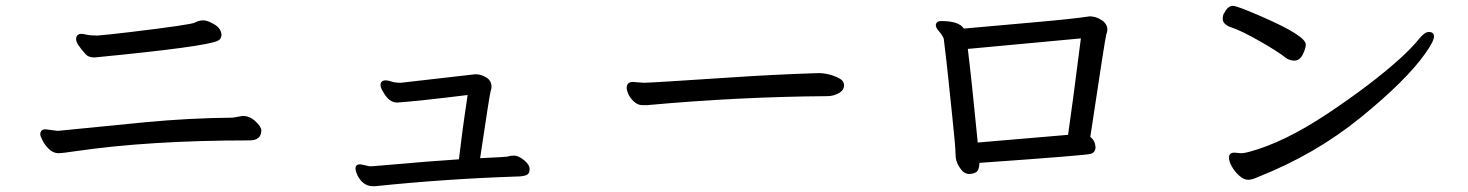

<svg xmlns="http://www.w3.org/2000/svg" viewBox="-20 -644 5040 659"><path d="M180.2 -118.2Q163.1 -118.2 148.4 -132.1Q133.8 -146 126 -162.1Q118.2 -178.2 118.2 -182.1Q118.2 -200.2 136.2 -200.2L178.2 -194.8L475.1 -224.1Q627.9 -238.8 778.8 -240.2L813 -246.1Q836.9 -246.1 856.4 -228Q876 -210 877 -196.8Q877 -162.1 835.9 -162.1Q492.2 -162.1 238.8 -125Q193.8 -118.2 180.2 -118.2ZM304.2 -446.8Q283.2 -446.8 273.9 -458Q241.2 -494.1 241.2 -508.8Q241.2 -527.8 259.8 -527.8Q266.1 -527.8 277.6 -524.9Q289.1 -522 314.9 -522Q352.1 -524.9 429.2 -534.2Q636.2 -559.1 649.7 -566.7Q663.1 -574.2 678.2 -574.2Q691.9 -574.2 715.3 -560.5Q738.8 -546.9 740.2 -524.9Q740.2 -509.8 727.1 -503.9Q685.1 -483.9 318.8 -448.2Z M1268.1 -4.9H1259.8Q1226.1 -4.9 1207 -42Q1200.2 -57.1 1200.2 -65.9Q1200.2 -80.1 1216.8 -80.1L1249 -73.2Q1257.8 -73.2 1279.8 -75.2Q1467.8 -91.8 1555.2 -97.2Q1558.1 -119.1 1563 -160.2Q1567.9 -201.2 1574.5 -245.6Q1581.1 -290 1585 -317.9Q1415 -296.9 1342.8 -292Q1314.9 -292 1294.9 -329.1Q1286.1 -342.8 1286.1 -352.1Q1286.1 -368.2 1304.2 -368.2Q1312 -368.2 1324 -364Q1335.9 -359.9 1356 -359.9L1611.8 -389.2Q1630.9 -389.2 1648.9 -378.2Q1667 -367.2 1667 -346.2Q1667 -338.9 1664.1 -331.5Q1661.1 -324.2 1627.9 -101.1Q1720.2 -105 1726.1 -107.4Q1731.9 -109.9 1745.1 -109.9Q1758.8 -109.9 1777.8 -95Q1796.9 -80.1 1797.9 -64Q1797.9 -46.9 1785.4 -42.5Q1772.9 -38.1 1752 -38.1Q1506.8 -29.8 1268.1 -4.9Z M2202.1 -283.2H2184.1Q2168.9 -283.2 2155.5 -295.7Q2142.1 -308.1 2136.5 -321.5Q2130.9 -335 2130.9 -340.8Q2130.9 -362.8 2151.9 -362.8L2189.9 -359.9Q2212.9 -359.9 2483.9 -377.9Q2634.8 -388.2 2788.1 -393.1Q2825.2 -393.1 2858.9 -376Q2877 -367.2 2877 -351.1Q2877 -334 2858.4 -324Q2839.8 -314 2820.8 -314Q2519 -312 2202.1 -283.2Z M3335.9 -154.8 3646 -181.2Q3660.2 -278.8 3689.9 -512.2L3301.8 -476.1Q3314.9 -370.1 3335.9 -154.8ZM3306.2 -46.9Q3291 -46.9 3279.8 -61Q3259.8 -85.9 3259.8 -112.5Q3259.8 -139.2 3248 -249Q3240.2 -321.8 3234.6 -377Q3229 -432.1 3219.2 -511.2Q3214.8 -522.9 3203.4 -535.9Q3191.9 -548.8 3191.9 -558.1Q3193.8 -571.8 3210 -571.8Q3272 -571.8 3288.1 -545.9Q3313 -547.9 3356.4 -552Q3399.9 -556.2 3531.5 -567.6Q3663.1 -579.1 3720.2 -587.9Q3741.2 -587.9 3761 -575Q3780.8 -562 3780.8 -542Q3780.8 -535.2 3777.3 -526.6Q3773.9 -518.1 3722.2 -173.8Q3737.8 -163.1 3740.2 -140.1Q3740.2 -121.1 3724.1 -116Q3708 -110.8 3341.8 -85Q3340.8 -59.1 3330.3 -53Q3319.8 -46.9 3306.2 -46.9Z M4264.2 -26.9Q4249 -26.9 4233.4 -41Q4217.8 -55.2 4208 -72.5Q4198.2 -89.8 4198.2 -103Q4198.2 -120.1 4216.8 -120.1L4238.8 -118.2Q4252 -118.2 4268.1 -123Q4387.2 -154.8 4535.6 -253.4Q4684.1 -352.1 4784.2 -441.9Q4827.1 -481 4848.1 -507.6Q4869.1 -534.2 4883.8 -534.2Q4901.9 -534.2 4901.9 -519Q4901.9 -502.9 4873 -461.9Q4807.1 -368.2 4650.6 -241Q4494.1 -113.8 4296.9 -36.1Q4276.9 -26.9 4264.2 -26.9ZM4422.9 -436Q4407.2 -436 4394 -444.8Q4370.1 -464.8 4304.4 -502.4Q4238.8 -540 4201.2 -551.8Q4176.8 -562 4176.8 -579.1Q4176.8 -594.2 4183.1 -601.1Q4194.8 -624 4211.9 -624Q4226.1 -624 4313 -585.9Q4461.9 -521 4461.9 -491.2Q4461.9 -478 4451.4 -457Q4440.9 -436 4422.9 -436Z"/></svg>

Font: LXGW WenKai Screen
Style: Regular
Weight: 400
Designer: LXGW / Fontworks Inc.
Foundry: LXGW / Fontworks Inc.
Version: Version 1.510;January 18,2025